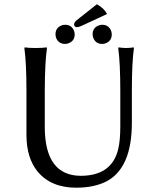

<svg xmlns="http://www.w3.org/2000/svg" viewBox="-20 -870 732 900"><path d="M434.1 -850.1Q467.3 -832 481.9 -804.2L371.1 -752.9Q349.6 -742.2 338.4 -742.7Q328.1 -744.1 327.1 -755.9Q328.6 -766.1 338.4 -774.4ZM240.2 -709Q240.2 -739.3 267.6 -750.5Q275.9 -753.9 285.2 -753.9Q315.4 -753.9 326.7 -726.1Q330.1 -717.3 330.1 -709Q330.1 -678.7 302.2 -667.5Q293.9 -664.1 285.2 -664.1Q254.9 -664.1 243.2 -691.9Q240.2 -700.7 240.2 -709ZM414.1 -709Q414.1 -739.3 441.9 -750.5Q450.2 -753.9 459 -753.9Q489.3 -753.9 500.5 -726.1Q503.9 -717.3 503.9 -709Q503.9 -678.7 476.1 -667.5Q467.8 -664.1 459 -664.1Q428.7 -664.1 417.5 -691.9Q414.1 -700.7 414.1 -709ZM543.9 -444.8Q543.9 -573.7 534.2 -645L536.1 -647.9Q554.7 -645 570.8 -645Q588.4 -645 606 -647.9L607.9 -645Q598.1 -578.1 598.1 -444.8V-294.9Q598.1 -82.5 479.5 -20Q421.9 9.8 336.9 9.8Q218.8 9.8 155.8 -66.4Q104.5 -129.9 104 -235.8V-444.8Q104 -573.7 94.2 -645L96.2 -647.9Q114.3 -645 147 -645Q179.7 -645 198.2 -647.9L200.2 -645Q190.4 -578.1 189.9 -444.8V-269Q192.4 -47.4 357.9 -45.9Q504.4 -45.9 534.2 -171.4Q543.9 -212.4 543.9 -276.9Z"/></svg>

Font: Linux Biolinum Capitals O
Style: Small Caps
Weight: 400
Designer: Philipp H. Poll
Foundry: Philipp H. Poll
Version: Version 1.0.4